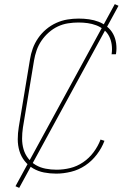

<svg xmlns="http://www.w3.org/2000/svg" viewBox="-20 -833 640 930"><path d="M252 8Q222 8 193.5 2.5Q165 -3 141 -17Q117 -31 99.5 -53Q82 -75 74 -102Q66 -129 66 -158.5Q66 -188 71 -218L125 -544Q129 -571 138.5 -597.5Q148 -624 164.5 -648Q181 -672 203.5 -691Q226 -710 252.5 -722Q279 -734 306.5 -738.5Q334 -743 361 -743Q387 -743 411.5 -739.5Q436 -736 458 -727.5Q480 -719 498.5 -704Q517 -689 528 -668.5Q539 -648 542.5 -623Q546 -598 542 -573L541 -570H520L521 -573Q524 -595 521 -617Q518 -639 508.5 -657.5Q499 -676 482.5 -689.5Q466 -703 446 -710.5Q426 -718 404.5 -721Q383 -724 360 -724Q335 -724 309.5 -720Q284 -716 260.5 -705Q237 -694 216.5 -676Q196 -658 181 -636Q166 -614 157.5 -589.5Q149 -565 145 -541L91 -215Q87 -188 87 -161.5Q87 -135 94 -110.5Q101 -86 116.5 -66Q132 -46 153.5 -33.5Q175 -21 201 -16Q227 -11 254 -11Q287 -11 320 -19Q353 -27 382.5 -47Q412 -67 433.5 -96Q455 -125 467 -157L486 -151Q473 -116 449 -84.5Q425 -53 393 -31.5Q361 -10 324 -1Q287 8 252 8ZM73 77 55 69 536 -813 554 -805Z"/></svg>

Font: Iosevka Thin Extended
Style: Italic
Weight: 100
Width: 7
Italic angle: -9°
Monospace: yes
Designer: Belleve Invis
Foundry: Belleve Invis
Version: Version 32.5.0; ttfautohint (v1.8.4)